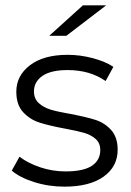

<svg xmlns="http://www.w3.org/2000/svg" viewBox="-20 -693 489 718"><path d="M24 -55 53 -107Q84 -83 130 -67.5Q176 -52 225 -52Q292 -52 323.5 -73Q355 -94 355 -132Q355 -158 337.5 -173.5Q320 -189 293.5 -196.5Q267 -204 223 -212Q164 -223 128 -234.5Q92 -246 66.5 -273.5Q41 -301 41 -350Q41 -410 92 -449Q143 -488 233 -488Q280 -488 327 -475.5Q374 -463 404 -443L375 -390Q316 -431 233 -431Q170 -431 138.5 -409Q107 -387 107 -351Q107 -324 125 -307.5Q143 -291 169.5 -283Q196 -275 243 -267Q301 -256 336 -245Q371 -234 395.5 -207Q420 -180 420 -133Q420 -70 367.5 -32.5Q315 5 221 5Q162 5 108 -12Q54 -29 24 -55ZM290 -673H377L228 -559H164Z"/></svg>

Font: Montserrat Ace
Style: Regular
Weight: 400
Designer: Julieta Ulanovsky
Foundry: Julieta Ulanovsky
Version: Version 1